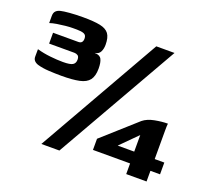

<svg xmlns="http://www.w3.org/2000/svg" viewBox="-108 -664 957 879"><g transform="rotate(20 371.0 -224.5)"><path d="M153.4 -243.6Q123.8 -243.6 91.8 -245.4Q59.8 -247.2 36.1 -254.3Q23.8 -258.4 17 -266.2Q10.2 -274 10.6 -286.9L10.9 -321.5Q42.1 -312.7 75.9 -309.1Q109.8 -305.4 138.3 -305.4Q173.1 -305.4 185.4 -313.1Q197.7 -320.8 197.7 -338.1Q197.7 -353 190.2 -358.1Q182.7 -363.1 173.3 -363.1H50.1V-415.9H173.3Q184.1 -415.9 189.4 -421.9Q194.8 -427.9 194.8 -439.7Q194.8 -457 182.1 -462Q169.5 -466.9 147.8 -466.9Q142.5 -466.9 137.2 -466.9Q132 -466.9 126.6 -466.9Q113.1 -466.9 92.8 -464.9Q72.6 -462.9 52.4 -459.6Q32.1 -456.3 18.2 -451.5V-486Q18.2 -502 26 -510Q33.9 -518.1 47.8 -521.4Q60.8 -524.7 90.2 -527.2Q119.7 -529.7 155.2 -529.7Q208.3 -529.7 238.6 -523.5Q268.9 -517.2 282 -499.5Q295 -481.8 295 -445.9Q295 -426.4 287.5 -411.6Q280 -396.8 261.9 -394.8V-394.1Q286.1 -393.8 294.2 -378.3Q302.3 -362.7 302.3 -332.6Q302.3 -296.1 287.5 -276.8Q272.8 -257.6 240 -250.6Q207.2 -243.6 153.4 -243.6ZM604.3 -519.1 261.8 80.9H173.9L515.5 -519.1ZM586.1 77.6V25.7H405.2V-28.6L568.2 -174.4Q589 -191.4 623.3 -198Q657.6 -204.6 686.6 -204.6Q685.9 -202.9 685.5 -191.5Q685.2 -180 685.2 -171.5V-31.6H732V25.7H685.2V77.6ZM504.9 -31.6H585.4V-112.4Z"/></g></svg>

Font: Genos Thin
Style: Regular
Weight: 100
Designer: Robert E. Leuschke
Foundry: Robert E. Leuschke
Version: Version 1.010